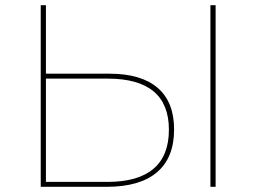

<svg xmlns="http://www.w3.org/2000/svg" viewBox="-20 -720 988 740"><path d="M137 -700H157V-436H402Q524 -436 587.5 -381.5Q651 -327 651 -221Q651 -112 585 -56Q519 0 391 0H137ZM631 -220Q631 -417 395 -417H157V-19H395Q512 -19 571.5 -69.5Q631 -120 631 -220ZM791 -700H811V0H791Z"/></svg>

Font: iiserrat Thin
Style: Regular
Weight: 100
Designer: Akira Ohta
Foundry: Akira Ohta
Version: Version 1.200;Glyphs 3.3.1 (3343)